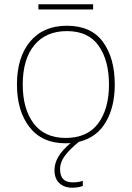

<svg xmlns="http://www.w3.org/2000/svg" viewBox="-20 -658 615 895"><path d="M414 -614H159V-638H414ZM260 131Q260 192 318 192Q347 192 366 185V209Q344 217 316 217Q280 217 257 196Q234 175 234 135Q234 103 252 72.5Q270 42 309 9Q301 10 286 10Q176 10 117.5 -65.5Q59 -141 59 -264Q59 -391 120.5 -464.5Q182 -538 292 -538Q405 -538 460 -462.5Q515 -387 515 -264Q515 -160 473 -88.5Q431 -17 348 3Q308 35 284 66Q260 97 260 131ZM286 -15Q387 -15 437.5 -82.5Q488 -150 488 -264Q488 -376 440 -444.5Q392 -513 292 -513Q194 -513 140 -447.5Q86 -382 86 -264Q86 -150 137 -82.5Q188 -15 286 -15Z"/></svg>

Font: Noto Sans UI Thin
Style: Regular
Weight: 250
Designer: Monotype Design Team
Foundry: Monotype Imaging Inc.
Version: Version 1.001